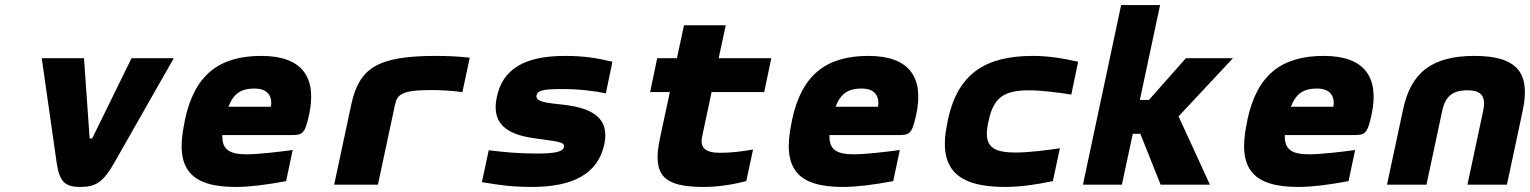

<svg xmlns="http://www.w3.org/2000/svg" viewBox="-20 -730 6048 759"><path d="M145 -500 204 -87C215 -11 237 9 298 9C359 9 389 -11 432 -87L667 -500H500L347 -188C345 -184 343 -182 339 -182C335 -182 334 -184 334 -188L312 -500Z M1202 -277C1233 -422 1177 -509 1013 -509C847 -509 749 -435 711 -256L709 -244C670 -61 735 9 912 9C965 9 1031 1 1111 -14L1137 -137C1095 -131 1002 -120 956 -120C886 -120 857 -139 859 -196H1128C1176 -196 1185 -199 1202 -277ZM883 -308C903 -360 933 -380 986 -380C1037 -380 1058 -351 1051 -308Z M1686 -374C1715 -374 1767 -372 1808 -366L1837 -502C1793 -507 1748 -509 1702 -509C1468 -509 1399 -459 1368 -314L1301 0H1474L1541 -314C1550 -357 1568 -374 1686 -374Z M2132 -178C2196 -169 2213 -166 2209 -148C2206 -130 2172 -123 2100 -123C2027 -123 1970 -129 1912 -136L1885 -10C1956 2 2006 9 2082 9C2244 9 2344 -42 2369 -160C2397 -293 2269 -310 2181 -319C2122 -325 2097 -333 2101 -353C2105 -371 2121 -378 2201 -378C2271 -378 2325 -371 2375 -361L2401 -486C2337 -501 2288 -509 2213 -509C2055 -509 1967 -458 1944 -346C1911 -195 2063 -188 2132 -178Z M2825 -126C2766 -126 2746 -148 2756 -192L2793 -366H3001L3029 -500H2821L2849 -630H2684L2656 -500H2578L2550 -366H2628L2589 -184C2557 -35 2604 9 2762 9C2818 9 2875 0 2930 -14L2957 -139C2904 -130 2870 -126 2825 -126Z M3602 -277C3633 -422 3577 -509 3413 -509C3247 -509 3149 -435 3111 -256L3109 -244C3070 -61 3135 9 3312 9C3365 9 3431 1 3511 -14L3537 -137C3495 -131 3402 -120 3356 -120C3286 -120 3257 -139 3259 -196H3528C3576 -196 3585 -199 3602 -277ZM3283 -308C3303 -360 3333 -380 3386 -380C3437 -380 3458 -351 3451 -308Z M3727 -256 3725 -244C3686 -63 3763 9 3953 9C4009 9 4070 1 4142 -14L4170 -144C4122 -136 4040 -127 3997 -127C3901 -127 3866 -152 3887 -248L3888 -252C3908 -348 3953 -373 4049 -373C4092 -373 4170 -364 4215 -356L4242 -486C4176 -501 4118 -509 4063 -509C3873 -509 3766 -437 3727 -256Z M4412 -710 4261 0H4415L4458 -201H4488L4568 0H4763L4639 -270L4854 -500H4668L4522 -335H4486L4566 -710Z M5402 -277C5433 -422 5377 -509 5213 -509C5047 -509 4949 -435 4911 -256L4909 -244C4870 -61 4935 9 5112 9C5165 9 5231 1 5311 -14L5337 -137C5295 -131 5202 -120 5156 -120C5086 -120 5057 -139 5059 -196H5328C5376 -196 5385 -199 5402 -277ZM5083 -308C5103 -360 5133 -380 5186 -380C5237 -380 5258 -351 5251 -308Z M5526 -295 5463 0H5619L5681 -291C5693 -348 5721 -373 5780 -373C5838 -373 5855 -348 5843 -291L5781 0H5937L6000 -295C6031 -444 5975 -509 5809 -509C5641 -509 5557 -444 5526 -295Z"/></svg>

Font: LT Wave Mono Black
Style: Italic
Weight: 900
Designer: Daniel Lyons
Version: Version 2.5 (Glyphs App)